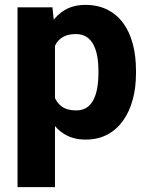

<svg xmlns="http://www.w3.org/2000/svg" viewBox="-20 -558 603 781"><path d="M203.6 -426.8V203.1H51.3V-528.3H193.4ZM533.2 -270V-259.8Q533.2 -202.1 520 -153.1Q506.8 -104 480.7 -67.4Q454.6 -30.8 416.5 -10.5Q378.4 9.8 328.1 9.8Q280.3 9.8 245.4 -10.5Q210.4 -30.8 186.8 -67.1Q163.1 -103.5 148.7 -150.6Q134.3 -197.8 126.5 -251.5V-271.5Q134.3 -328.6 148.9 -377.4Q163.6 -426.3 187 -462.2Q210.4 -498 245.1 -518.1Q279.8 -538.1 327.6 -538.1Q377.4 -538.1 416 -519Q454.6 -500 480.7 -464.6Q506.8 -429.2 520 -379.9Q533.2 -330.6 533.2 -270ZM380.4 -259.8V-270Q380.4 -302.2 375.5 -329.3Q370.6 -356.4 359.9 -376.7Q349.1 -397 331.5 -408.2Q314 -419.4 288.6 -419.4Q261.2 -419.4 242.2 -410.6Q223.1 -401.9 211.4 -385Q199.7 -368.2 194.6 -343.8Q189.5 -319.3 189 -288.1V-234.4Q189.5 -197.8 199.5 -169.2Q209.5 -140.6 231.2 -124.8Q252.9 -108.9 289.6 -108.9Q315.4 -108.9 332.8 -120.4Q350.1 -131.8 360.6 -152.8Q371.1 -173.8 375.7 -201.2Q380.4 -228.5 380.4 -259.8Z"/></svg>

Font: Roboto ExtraBold
Style: Regular
Weight: 800
Designer: Christian Robertson
Foundry: Google
Version: Version 3.009; 2024